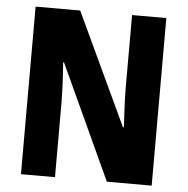

<svg xmlns="http://www.w3.org/2000/svg" viewBox="-51 -765 796 815"><g transform="rotate(5 346.5 -357.0)"><path d="M625 0H434L209 -488H205Q209 -436 211 -390Q213 -344 213 -309V0H68V-714H258L482 -236H486Q483 -285 481 -329Q479 -373 479 -409V-714H625Z"/></g></svg>

Font: Noto Sans Ethiopic Condensed ExtraBold
Style: Regular
Weight: 800
Width: 3
Designer: Monotype Design Team
Foundry: Monotype Imaging Inc.
Version: Version 2.102; ttfautohint (v1.8.4.7-5d5b)